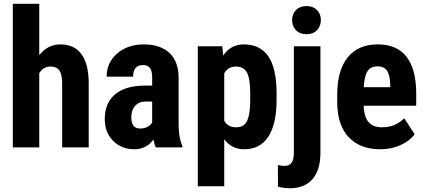

<svg xmlns="http://www.w3.org/2000/svg" viewBox="-20 -770 2222 1003"><path d="M185.1 -481.9Q230 -538.1 295.4 -538.1Q367.7 -538.1 405.3 -487.3Q442.9 -436.5 443.4 -335.9V0H304.7V-334.5Q304.7 -380.9 290.3 -401.6Q275.9 -422.4 243.7 -422.4Q206.1 -422.4 185.1 -387.7V0H46.9V-750H185.1Z M793.5 0Q787.6 -12.2 781.7 -41Q744.6 9.8 681.2 9.8Q614.7 9.8 571 -34.2Q527.3 -78.1 527.3 -147.9Q527.3 -231 580.3 -276.4Q633.3 -321.8 732.9 -322.8H774.9V-365.2Q774.9 -400.9 762.7 -415.5Q750.5 -430.2 727.1 -430.2Q675.3 -430.2 675.3 -369.6H537.1Q537.1 -442.9 592 -490.5Q647 -538.1 731 -538.1Q817.9 -538.1 865.5 -492.9Q913.1 -447.8 913.1 -363.8V-115.2Q914.1 -46.9 932.6 -8.3V0ZM711.9 -98.6Q734.9 -98.6 751 -107.9Q767.1 -117.2 774.9 -129.9V-239.7H741.7Q706.5 -239.7 686.3 -217.3Q666 -194.8 666 -157.2Q666 -98.6 711.9 -98.6Z M1424.8 -247.6Q1424.8 -123 1382.1 -56.6Q1339.4 9.8 1254.9 9.8Q1190.4 9.8 1151.4 -42.5V203.1H1013.2V-528.3H1141.1L1146 -480Q1185.5 -538.1 1253.9 -538.1Q1338.4 -538.1 1381.1 -476.6Q1423.8 -415 1424.8 -288.1ZM1287.1 -282.2Q1287.1 -358.9 1270.3 -390.6Q1253.4 -422.4 1213.4 -422.4Q1170.9 -422.4 1151.4 -386.7V-139.2Q1169.9 -105 1214.4 -105Q1255.4 -105 1271.2 -139.6Q1287.1 -174.3 1287.1 -247.6Z M1653.8 -528.3V28.3Q1653.8 118.7 1612.3 166Q1570.8 213.4 1494.6 213.4Q1462.4 213.4 1432.1 205.1L1431.6 92.3Q1454.6 96.7 1468.3 96.7Q1514.2 96.7 1515.1 32.2V-528.3ZM1505.9 -665Q1505.9 -697.3 1526.4 -717.8Q1546.9 -738.3 1581.1 -738.3Q1615.2 -738.3 1635.7 -717.8Q1656.2 -697.3 1656.2 -665Q1656.2 -633.3 1636 -612.3Q1615.7 -591.3 1581.1 -591.3Q1546.4 -591.3 1526.1 -612.3Q1505.9 -633.3 1505.9 -665Z M1967.3 9.8Q1860.8 9.8 1801.3 -53.7Q1741.7 -117.2 1741.7 -235.4V-277.3Q1741.7 -402.3 1796.4 -470.2Q1851.1 -538.1 1953.1 -538.1Q2052.7 -538.1 2103 -474.4Q2153.3 -410.6 2154.3 -285.6V-217.8H1879.4Q1882.3 -159.2 1905.3 -132.1Q1928.2 -105 1976.1 -105Q2045.4 -105 2091.8 -152.3L2146 -68.8Q2120.6 -33.7 2072.3 -12Q2023.9 9.8 1967.3 9.8ZM1880.4 -314.5H2018.6V-327.1Q2017.6 -374.5 2002.9 -398.9Q1988.3 -423.3 1952.1 -423.3Q1916 -423.3 1899.7 -397.5Q1883.3 -371.6 1880.4 -314.5Z"/></svg>

Font: TypoPRO Roboto
Style: Bold
Weight: 700
Designer: Google
Version: Version 2.136; 2016